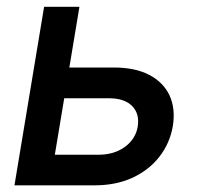

<svg xmlns="http://www.w3.org/2000/svg" viewBox="-20 -556 595 576"><path d="M162.6 -353.5H320.8Q385.7 -353.5 428.2 -331.1Q470.7 -308.6 488.8 -269.3Q506.8 -230 498.5 -177.7Q489.7 -126.5 458.5 -86.2Q427.2 -45.9 377.7 -22.9Q328.1 0 263.7 0H23.4L112.3 -535.6H218.3L144.5 -91.8H275.4Q322.3 -91.8 354.5 -115.2Q386.7 -138.7 393.1 -175.8Q399.4 -214.4 376.5 -237.8Q353.5 -261.2 307.1 -261.2H147Z"/></svg>

Font: Inter 20pt Medium
Style: Italic
Weight: 500
Italic angle: -9.3988°
Version: Version 4.001;git-66647c0bb